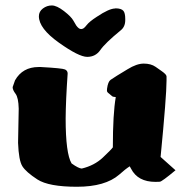

<svg xmlns="http://www.w3.org/2000/svg" viewBox="-20 -674 694 711"><path d="M426.8 -561.5Q369.1 -514.2 351.6 -488.8Q334 -463.4 303 -463.4Q272 -463.4 198 -516.1Q124 -568.8 124 -613.8Q124 -631.3 138.9 -642.6Q153.8 -653.8 171.9 -653.8Q189.9 -653.8 216.8 -633.1Q243.7 -612.3 251.7 -597.7Q259.8 -583 262.5 -579.3Q265.1 -575.7 267.3 -573.5Q269.5 -571.3 272 -569.3Q275.4 -566.4 281.7 -566.4Q282.2 -566.4 283.2 -566.9Q290 -566.9 300.5 -580.6Q311 -594.2 338.4 -611.8Q384.3 -642.6 406.7 -642.6Q407.2 -642.6 407.7 -643.1Q429.2 -643.1 437 -633.8Q443.8 -625.5 443.8 -604Q443.8 -602.5 443.8 -601.1Q443.8 -600.1 443.8 -599.6Q443.8 -574.7 426.8 -561.5ZM230.5 -401.4Q223.6 -302.2 223.1 -235.4Q223.1 -105.5 245.1 -68.8Q271 -50.3 282.7 -49.8Q329.6 -61 361.1 -90.8Q392.6 -120.6 397.9 -128.4V-129.9Q397.9 -251.5 408.7 -314.5Q406.2 -314.9 403.3 -315.2Q400.4 -315.4 398.9 -315.9Q397.5 -316.4 396.2 -317.1Q395 -317.9 393.1 -319.6Q391.1 -321.3 389.6 -322.5Q388.2 -323.7 385.3 -326.2Q382.3 -328.6 379.9 -330.6Q376 -333.5 376 -338.6Q376 -343.8 376.5 -346.2Q379.9 -371.6 389.6 -378.4Q408.2 -391.1 413.6 -394Q418.9 -397 452.6 -417.7Q486.3 -438.5 512.2 -438.5Q539.1 -438.5 556.2 -426.5Q573.2 -414.6 578.4 -410.9Q583.5 -407.2 585.9 -405.3Q588.4 -403.3 591.3 -400.4Q596.2 -396 596.7 -391.1V-375.5Q596.7 -318.8 574.7 -92.8L629.9 -43.5Q579.6 -1.5 571.8 -1Q564 -0.5 555.7 -0.5Q490.2 -0.5 465.3 -49.3Q462.9 -54.7 460.4 -58.1Q444.3 -47.9 421.4 -27.3Q369.6 17.6 264.9 17.6Q160.2 17.6 118.4 -9.5Q76.7 -36.6 63 -58.1Q49.3 -79.6 46.9 -145L49.3 -271.5Q48.3 -312.5 37.6 -326.7Q26.9 -340.8 26.9 -350.6V-351.6L35.6 -376.5Q63.5 -425.8 123 -425.8H130.9Q211.4 -421.4 220.9 -416.7Q230.5 -412.1 230.5 -401.9Z"/></svg>

Font: Drukaatie burti
Style: Heavy
Weight: 800
Version: Version 0.14